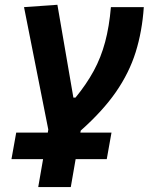

<svg xmlns="http://www.w3.org/2000/svg" viewBox="-20 -547 626 792"><path d="M27.3 109.4 46.9 0H177.2L179.2 -12.7L79.1 -517.6L216.8 -527.3L282.7 -144.5H291.5Q336.4 -199.2 366.5 -254.4Q396.5 -309.6 413.6 -373.5Q430.7 -437.5 437.5 -517.6H573.2Q566.4 -417.5 539.6 -331.8Q512.7 -246.1 458 -167.2Q403.3 -88.4 313 -8.3L311.5 0H439.9L420.4 109.4H292L272 224.6H137.7L157.7 109.4Z"/></svg>

Font: CaskaydiaCove NF
Style: Bold Italic
Weight: 700
Italic angle: -10°
Designer: Aaron Bell
Foundry: Saja Typeworks
Version: Version 2111.001; VTT 6.35;Nerd Fonts 3.2.1